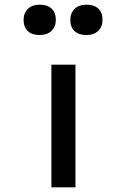

<svg xmlns="http://www.w3.org/2000/svg" viewBox="-20 -802 543 822"><path d="M200 0V-525H303V0ZM350 -652Q317 -652 299 -669Q281 -686 281 -717Q281 -746 299.5 -764Q318 -782 350 -782Q383 -782 401 -765Q419 -748 419 -717Q419 -688 400.5 -670Q382 -652 350 -652ZM150 -652Q117 -652 99 -669Q81 -686 81 -717Q81 -746 99.5 -764Q118 -782 150 -782Q183 -782 201 -765Q219 -748 219 -717Q219 -688 200.5 -670Q182 -652 150 -652Z"/></svg>

Font: Lexend Zetta
Style: Regular
Weight: 400
Designer: Bonnie Shaver-Troup, Thomas Jockin
Foundry: Lexend
Version: Version 1.007